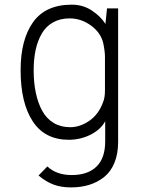

<svg xmlns="http://www.w3.org/2000/svg" viewBox="-20 -586 617 827"><path d="M440.9 -549.8H488.8V24.9Q488.8 76.7 472.9 115.2Q457 153.8 428.5 176.5Q399.9 199.2 364.3 210.2Q328.6 221.2 286.1 221.2Q242.2 221.2 209.7 208.7Q177.2 196.3 146 169.9L184.1 130.9Q223.1 168 289.1 168Q357.9 168 395.5 131.6Q433.1 95.2 433.1 22.9V-64Q415 -29.3 371.8 -6.8Q328.6 15.6 277.8 16.1Q173.8 16.6 121.3 -63Q68.8 -142.6 68.8 -283.2Q68.8 -416 122.8 -491Q176.8 -565.9 289.1 -565.9Q337.9 -565.9 376.2 -540.3Q414.6 -514.6 434.1 -482.9ZM432.1 -195.8V-340.8Q432.1 -364.3 424.8 -399.9Q414.1 -445.3 371.8 -476.1Q329.6 -506.8 279.8 -506.8Q239.3 -506.8 208.7 -489.7Q178.2 -472.7 160.2 -441.7Q142.1 -410.6 133.5 -371.1Q125 -331.5 125 -283.2Q125 -230 134.3 -186Q143.6 -142.1 161.9 -108.6Q180.2 -75.2 210.9 -56.6Q241.7 -38.1 282.2 -38.1Q324.2 -38.1 364 -65.2Q403.8 -92.3 422.9 -143.1Q432.1 -164.1 432.1 -195.8Z"/></svg>

Font: Stilu Light
Style: Regular
Weight: 300
Designer: Genilson Lima Santos
Foundry: Genilson Lima Santos
Version: Version 1.200;PS 001.200;hotconv 1.0.88;makeotf.lib2.5.64775